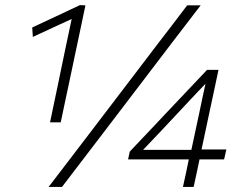

<svg xmlns="http://www.w3.org/2000/svg" viewBox="-20 -734 951 754"><path d="M176.5 -253.5Q184 -289.5 191.2 -324Q198.5 -358.5 207.5 -401.5L237.5 -546.5Q243.5 -574 249.5 -602.8Q255.5 -631.5 261.5 -659.5Q226.5 -643.5 188.8 -626Q151 -608.5 109 -589L106.5 -626Q154.5 -648.5 201 -670.2Q247.5 -692 294 -714L315.5 -713Q307 -673.5 298.8 -633.5Q290.5 -593.5 281.5 -551.5L249.5 -400Q240.5 -357.5 233.2 -323.5Q226 -289.5 218.5 -253.5ZM171 0Q213.5 -55.5 253.8 -108.2Q294 -161 346 -229L536.5 -479Q572.5 -526.5 602 -565Q631.5 -603.5 658.8 -639Q686 -674.5 715 -713H768Q738.5 -674.5 711.2 -639Q684 -603.5 654.5 -565Q625 -526.5 589 -479L398.5 -229Q346.5 -161 306.2 -108.2Q266 -55.5 223.5 0ZM698.5 0Q704.5 -27 709.8 -51.8Q715 -76.5 721.5 -108H483L489.5 -138.5Q506.5 -157 530.5 -182Q554.5 -207 579.2 -233.2Q604 -259.5 624.5 -281.5L705 -366.5Q726.5 -389.5 749 -413Q771.5 -436.5 793 -459.5H838Q829 -417 820.5 -377Q812 -337 803.5 -298L771.5 -147H869L860 -108H763.5Q757 -77 751.8 -52.2Q746.5 -27.5 740.5 0ZM617.5 -225Q596.5 -203 578.5 -184Q560.5 -165 542 -145.5H731.5L762 -288Q768 -318 774.5 -347.5Q781 -377 787 -405Q772 -389.5 757.2 -374Q742.5 -358.5 727.5 -342.5Z"/></svg>

Font: Commissioner ExtraLight
Style: Italic
Weight: 200
Italic angle: -12°
Designer: Kostas Bartsokas
Foundry: Kostas Bartsokas
Version: Version 1.000; ttfautohint (v1.8.3)